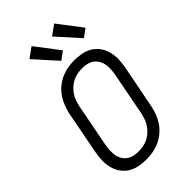

<svg xmlns="http://www.w3.org/2000/svg" viewBox="-274 -999 1099 1099"><g transform="rotate(-45 275.0 -450.0)"><path d="M222 12Q191 12 161.5 6Q132 0 108 -15.5Q84 -31 68 -54.5Q52 -78 45 -106.5Q38 -135 39 -165.5Q40 -196 46 -227L96 -487Q102 -513 112 -539Q122 -565 138 -588.5Q154 -612 177 -631Q200 -650 226 -661.5Q252 -673 278.5 -677.5Q305 -682 331 -682Q362 -682 392 -676Q422 -670 446 -654.5Q470 -639 486 -615.5Q502 -592 509 -563.5Q516 -535 515 -504.5Q514 -474 508 -443L457 -183Q452 -157 442 -131Q432 -105 416 -81.5Q400 -58 377 -39Q354 -20 328 -8.5Q302 3 275 7.5Q248 12 222 12ZM223 -52Q242 -52 261 -55.5Q280 -59 298.5 -68Q317 -77 332.5 -91Q348 -105 359.5 -122Q371 -139 377.5 -158Q384 -177 388 -195L438 -455Q442 -476 443 -496Q444 -516 441 -535Q438 -554 428.5 -570.5Q419 -587 404 -598Q389 -609 370 -613.5Q351 -618 331 -618Q312 -618 293 -614.5Q274 -611 255.5 -602Q237 -593 221.5 -579Q206 -565 194.5 -548Q183 -531 176.5 -512Q170 -493 166 -475L116 -215Q112 -194 111 -174Q110 -154 113 -135Q116 -116 125.5 -99.5Q135 -83 150 -72Q165 -61 184 -56.5Q203 -52 223 -52ZM460 -732 338 -868 399 -912 509 -768ZM277 -732 155 -868 216 -912 326 -768Z"/></g></svg>

Font: Lode Term
Style: Italic
Weight: 400
Italic angle: -11°
Monospace: yes
Designer: Belleve Invis
Foundry: Belleve Invis
Version: Version 29.2.0